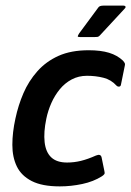

<svg xmlns="http://www.w3.org/2000/svg" viewBox="-20 -659 468 684"><path d="M193 5Q130 5 93 -14Q56 -33 40 -66Q24 -99 24 -143Q24 -187 35 -237Q45 -284 63.5 -327Q82 -370 113 -405Q144 -440 188.5 -460Q233 -480 296 -480Q339 -480 368.5 -471Q398 -462 418 -443Q424 -436 425 -432.5Q426 -429 424 -422L411 -358Q410 -351 404.5 -350.5Q399 -350 395 -354Q376 -375 348.5 -382Q321 -389 290 -389Q260 -389 235.5 -376Q211 -363 193 -341Q175 -319 163 -292Q151 -265 145 -236Q135 -188 139 -152.5Q143 -117 162.5 -98.5Q182 -80 219 -80Q244 -80 268.5 -86Q293 -92 322 -105Q339 -112 342 -98L352 -49Q354 -42 351.5 -38.5Q349 -35 343 -31Q313 -12 273 -3.5Q233 5 193 5ZM265 -527Q257 -527 257 -529.5Q257 -532 262 -540L330 -632Q334 -639 349 -639H420Q425 -639 427 -636Q429 -633 423 -627L335 -532Q331 -528 327 -527.5Q323 -527 317 -527Z"/></svg>

Font: Glory Thin SemiBold
Style: Italic
Weight: 600
Italic angle: -12°
Version: Version 1.011